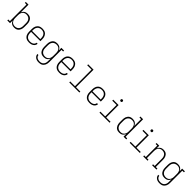

<svg xmlns="http://www.w3.org/2000/svg" viewBox="603 -2958 5394 5394"><g transform="rotate(45 3300.0 -261.0)"><path d="M314 8Q287 8 259.5 1.5Q232 -5 209.5 -20Q187 -35 170.5 -57.5Q154 -80 145 -106V0H37V-38H102V-697H37V-735H145V-424Q154 -450 170.5 -472.5Q187 -495 209.5 -510Q232 -525 259.5 -531.5Q287 -538 314 -538Q342 -538 369 -532Q396 -526 419.5 -511.5Q443 -497 460 -475Q477 -453 487.5 -427.5Q498 -402 502 -374.5Q506 -347 506 -320V-210Q506 -183 502 -155.5Q498 -128 487.5 -102.5Q477 -77 460 -55Q443 -33 419.5 -18.5Q396 -4 369 2Q342 8 314 8ZM301 -30Q324 -30 346.5 -35Q369 -40 389 -52Q409 -64 423.5 -81.5Q438 -99 447 -120Q456 -141 459.5 -164Q463 -187 463 -210V-320Q463 -343 459.5 -366Q456 -389 447 -410Q438 -431 423.5 -448.5Q409 -466 389 -478Q369 -490 346.5 -495Q324 -500 301 -500Q278 -500 256 -495Q234 -490 215 -477.5Q196 -465 182 -447Q168 -429 159.5 -408Q151 -387 148 -365Q145 -343 145 -320V-210Q145 -187 148 -165Q151 -143 159.5 -122Q168 -101 182 -83Q196 -65 215 -52.5Q234 -40 256 -35Q278 -30 301 -30Z M902 8Q873 8 844.5 2.5Q816 -3 791 -16.5Q766 -30 746.5 -51.5Q727 -73 715 -99Q703 -125 698.5 -153Q694 -181 694 -210V-320Q694 -348 698.5 -376.5Q703 -405 715 -431Q727 -457 746 -478.5Q765 -500 790 -513.5Q815 -527 843.5 -532.5Q872 -538 900 -538Q928 -538 956.5 -532.5Q985 -527 1010 -513.5Q1035 -500 1054 -478.5Q1073 -457 1085 -431Q1097 -405 1101.5 -376.5Q1106 -348 1106 -320V-246H737V-210Q737 -187 740.5 -164Q744 -141 753 -120Q762 -99 777.5 -81Q793 -63 813 -51.5Q833 -40 855.5 -35Q878 -30 902 -30Q919 -30 937 -32Q955 -34 972 -39Q989 -44 1005 -53Q1021 -62 1033.5 -75Q1046 -88 1053 -104.5Q1060 -121 1061 -139H1104Q1102 -116 1093.5 -94Q1085 -72 1070 -54.5Q1055 -37 1035 -24.5Q1015 -12 993 -4.5Q971 3 948 5.5Q925 8 902 8ZM1063 -284V-320Q1063 -343 1059.5 -366Q1056 -389 1047 -410Q1038 -431 1023 -449Q1008 -467 988.5 -478.5Q969 -490 946 -495Q923 -500 900 -500Q877 -500 854 -495Q831 -490 811.5 -478.5Q792 -467 777 -449Q762 -431 753 -410Q744 -389 740.5 -366Q737 -343 737 -320V-284Z M1496 213Q1474 213 1451 210.5Q1428 208 1407 200.5Q1386 193 1366.5 180.5Q1347 168 1332.5 150.5Q1318 133 1310 111.5Q1302 90 1300 68H1343Q1344 94 1359 116.5Q1374 139 1396.5 152Q1419 165 1444.5 170Q1470 175 1496 175Q1519 175 1541.5 170Q1564 165 1583.5 153Q1603 141 1617.5 123Q1632 105 1640.5 84Q1649 63 1652 40.5Q1655 18 1655 -5V-106Q1646 -80 1629.5 -57.5Q1613 -35 1590.5 -20Q1568 -5 1540.5 1.5Q1513 8 1486 8Q1458 8 1431 2Q1404 -4 1380.5 -18.5Q1357 -33 1340 -55Q1323 -77 1312.5 -102.5Q1302 -128 1298 -155.5Q1294 -183 1294 -210V-320Q1294 -347 1298 -374.5Q1302 -402 1312.5 -427.5Q1323 -453 1340 -475Q1357 -497 1380.5 -511.5Q1404 -526 1431 -532Q1458 -538 1486 -538Q1513 -538 1540.5 -531.5Q1568 -525 1590.5 -510Q1613 -495 1629.5 -472.5Q1646 -450 1655 -424V-530H1763V-492H1698V-5Q1698 23 1693.5 51Q1689 79 1677.5 105Q1666 131 1647.5 152.5Q1629 174 1604.5 188Q1580 202 1552 207.5Q1524 213 1496 213ZM1499 -30Q1522 -30 1544 -35Q1566 -40 1585 -52.5Q1604 -65 1618 -83Q1632 -101 1640.5 -122Q1649 -143 1652 -165Q1655 -187 1655 -210V-320Q1655 -343 1652 -365Q1649 -387 1640.5 -408Q1632 -429 1618 -447Q1604 -465 1585 -477.5Q1566 -490 1544 -495Q1522 -500 1499 -500Q1476 -500 1453.5 -495Q1431 -490 1411 -478Q1391 -466 1376.5 -448.5Q1362 -431 1353 -410Q1344 -389 1340.5 -366Q1337 -343 1337 -320V-210Q1337 -187 1340.5 -164Q1344 -141 1353 -120Q1362 -99 1376.5 -81.5Q1391 -64 1411 -52Q1431 -40 1453.5 -35Q1476 -30 1499 -30Z M2102 8Q2073 8 2044.5 2.5Q2016 -3 1991 -16.5Q1966 -30 1946.5 -51.5Q1927 -73 1915 -99Q1903 -125 1898.5 -153Q1894 -181 1894 -210V-320Q1894 -348 1898.5 -376.5Q1903 -405 1915 -431Q1927 -457 1946 -478.5Q1965 -500 1990 -513.5Q2015 -527 2043.5 -532.5Q2072 -538 2100 -538Q2128 -538 2156.5 -532.5Q2185 -527 2210 -513.5Q2235 -500 2254 -478.5Q2273 -457 2285 -431Q2297 -405 2301.5 -376.5Q2306 -348 2306 -320V-246H1937V-210Q1937 -187 1940.5 -164Q1944 -141 1953 -120Q1962 -99 1977.5 -81Q1993 -63 2013 -51.5Q2033 -40 2055.5 -35Q2078 -30 2102 -30Q2119 -30 2137 -32Q2155 -34 2172 -39Q2189 -44 2205 -53Q2221 -62 2233.5 -75Q2246 -88 2253 -104.5Q2260 -121 2261 -139H2304Q2302 -116 2293.5 -94Q2285 -72 2270 -54.5Q2255 -37 2235 -24.5Q2215 -12 2193 -4.5Q2171 3 2148 5.5Q2125 8 2102 8ZM2263 -284V-320Q2263 -343 2259.5 -366Q2256 -389 2247 -410Q2238 -431 2223 -449Q2208 -467 2188.5 -478.5Q2169 -490 2146 -495Q2123 -500 2100 -500Q2077 -500 2054 -495Q2031 -490 2011.5 -478.5Q1992 -467 1977 -449Q1962 -431 1953 -410Q1944 -389 1940.5 -366Q1937 -343 1937 -320V-284Z M2499 0V-38H2687V-697H2515V-735H2729V-38H2901V0Z M3302 8Q3273 8 3244.5 2.5Q3216 -3 3191 -16.5Q3166 -30 3146.5 -51.5Q3127 -73 3115 -99Q3103 -125 3098.5 -153Q3094 -181 3094 -210V-320Q3094 -348 3098.5 -376.5Q3103 -405 3115 -431Q3127 -457 3146 -478.5Q3165 -500 3190 -513.5Q3215 -527 3243.5 -532.5Q3272 -538 3300 -538Q3328 -538 3356.5 -532.5Q3385 -527 3410 -513.5Q3435 -500 3454 -478.5Q3473 -457 3485 -431Q3497 -405 3501.5 -376.5Q3506 -348 3506 -320V-246H3137V-210Q3137 -187 3140.5 -164Q3144 -141 3153 -120Q3162 -99 3177.5 -81Q3193 -63 3213 -51.5Q3233 -40 3255.5 -35Q3278 -30 3302 -30Q3319 -30 3337 -32Q3355 -34 3372 -39Q3389 -44 3405 -53Q3421 -62 3433.5 -75Q3446 -88 3453 -104.5Q3460 -121 3461 -139H3504Q3502 -116 3493.5 -94Q3485 -72 3470 -54.5Q3455 -37 3435 -24.5Q3415 -12 3393 -4.5Q3371 3 3348 5.5Q3325 8 3302 8ZM3463 -284V-320Q3463 -343 3459.5 -366Q3456 -389 3447 -410Q3438 -431 3423 -449Q3408 -467 3388.5 -478.5Q3369 -490 3346 -495Q3323 -500 3300 -500Q3277 -500 3254 -495Q3231 -490 3211.5 -478.5Q3192 -467 3177 -449Q3162 -431 3153 -410Q3144 -389 3140.5 -366Q3137 -343 3137 -320V-284Z M3699 0V-38H3887V-492H3715V-530H3929V-38H4101V0ZM3900 -641Q3892 -641 3884.5 -643Q3877 -645 3871 -651Q3865 -657 3863 -664.5Q3861 -672 3861 -680Q3861 -688 3863 -695.5Q3865 -703 3871 -709Q3877 -715 3884.5 -717Q3892 -719 3900 -719Q3908 -719 3915.5 -717Q3923 -715 3929 -709Q3935 -703 3937 -695.5Q3939 -688 3939 -680Q3939 -672 3937 -664.5Q3935 -657 3929 -651Q3923 -645 3915.5 -643Q3908 -641 3900 -641Z M4486 8Q4458 8 4431 2Q4404 -4 4380.5 -18.5Q4357 -33 4340 -55Q4323 -77 4312.5 -102.5Q4302 -128 4298 -155.5Q4294 -183 4294 -210V-320Q4294 -347 4298 -374.5Q4302 -402 4312.5 -427.5Q4323 -453 4340 -475Q4357 -497 4380.5 -511.5Q4404 -526 4431 -532Q4458 -538 4486 -538Q4513 -538 4540.5 -531.5Q4568 -525 4590.5 -510Q4613 -495 4629.5 -472.5Q4646 -450 4655 -424V-697H4590V-735H4698V-38H4763V0H4655V-106Q4646 -80 4629.5 -57.5Q4613 -35 4590.5 -20Q4568 -5 4540.5 1.5Q4513 8 4486 8ZM4499 -30Q4522 -30 4544.5 -35Q4567 -40 4585.5 -52.5Q4604 -65 4618 -83Q4632 -101 4640.5 -122Q4649 -143 4652 -165Q4655 -187 4655 -210V-320Q4655 -343 4652 -365Q4649 -387 4640.5 -408Q4632 -429 4618 -447Q4604 -465 4585 -477.5Q4566 -490 4544 -495Q4522 -500 4499 -500Q4476 -500 4453.5 -495Q4431 -490 4411 -478Q4391 -466 4376.5 -448.5Q4362 -431 4353 -410Q4344 -389 4340.5 -366Q4337 -343 4337 -320V-210Q4337 -187 4340.5 -164Q4344 -141 4353 -120Q4362 -99 4376.5 -81.5Q4391 -64 4411 -52Q4431 -40 4453.5 -35Q4476 -30 4499 -30Z M4899 0V-38H5087V-492H4915V-530H5129V-38H5301V0ZM5100 -641Q5092 -641 5084.5 -643Q5077 -645 5071 -651Q5065 -657 5063 -664.5Q5061 -672 5061 -680Q5061 -688 5063 -695.5Q5065 -703 5071 -709Q5077 -715 5084.5 -717Q5092 -719 5100 -719Q5108 -719 5115.5 -717Q5123 -715 5129 -709Q5135 -703 5137 -695.5Q5139 -688 5139 -680Q5139 -672 5137 -664.5Q5135 -657 5129 -651Q5123 -645 5115.5 -643Q5108 -641 5100 -641Z M5437 0V-38H5502V-492H5437V-530H5545V-424Q5554 -449 5570.5 -471.5Q5587 -494 5609.5 -509.5Q5632 -525 5659 -531.5Q5686 -538 5713 -538Q5740 -538 5767 -531.5Q5794 -525 5816.5 -510Q5839 -495 5855 -473Q5871 -451 5881 -426Q5891 -401 5894.5 -374Q5898 -347 5898 -320V-38H5963V0H5790V-38H5855V-320Q5855 -342 5852 -364.5Q5849 -387 5841 -408Q5833 -429 5819 -447Q5805 -465 5786 -477.5Q5767 -490 5744.5 -495Q5722 -500 5700 -500Q5678 -500 5655.5 -495Q5633 -490 5614 -477.5Q5595 -465 5581 -447Q5567 -429 5559 -408Q5551 -387 5548 -364.5Q5545 -342 5545 -320V-38H5610V0Z M6296 213Q6274 213 6251 210.5Q6228 208 6207 200.5Q6186 193 6166.5 180.5Q6147 168 6132.5 150.5Q6118 133 6110 111.5Q6102 90 6100 68H6143Q6144 94 6159 116.5Q6174 139 6196.5 152Q6219 165 6244.5 170Q6270 175 6296 175Q6319 175 6341.5 170Q6364 165 6383.5 153Q6403 141 6417.5 123Q6432 105 6440.5 84Q6449 63 6452 40.5Q6455 18 6455 -5V-106Q6446 -80 6429.5 -57.5Q6413 -35 6390.5 -20Q6368 -5 6340.5 1.5Q6313 8 6286 8Q6258 8 6231 2Q6204 -4 6180.5 -18.5Q6157 -33 6140 -55Q6123 -77 6112.5 -102.5Q6102 -128 6098 -155.5Q6094 -183 6094 -210V-320Q6094 -347 6098 -374.5Q6102 -402 6112.5 -427.5Q6123 -453 6140 -475Q6157 -497 6180.5 -511.5Q6204 -526 6231 -532Q6258 -538 6286 -538Q6313 -538 6340.5 -531.5Q6368 -525 6390.5 -510Q6413 -495 6429.5 -472.5Q6446 -450 6455 -424V-530H6563V-492H6498V-5Q6498 23 6493.5 51Q6489 79 6477.5 105Q6466 131 6447.5 152.5Q6429 174 6404.5 188Q6380 202 6352 207.5Q6324 213 6296 213ZM6299 -30Q6322 -30 6344 -35Q6366 -40 6385 -52.5Q6404 -65 6418 -83Q6432 -101 6440.5 -122Q6449 -143 6452 -165Q6455 -187 6455 -210V-320Q6455 -343 6452 -365Q6449 -387 6440.5 -408Q6432 -429 6418 -447Q6404 -465 6385 -477.5Q6366 -490 6344 -495Q6322 -500 6299 -500Q6276 -500 6253.5 -495Q6231 -490 6211 -478Q6191 -466 6176.5 -448.5Q6162 -431 6153 -410Q6144 -389 6140.5 -366Q6137 -343 6137 -320V-210Q6137 -187 6140.5 -164Q6144 -141 6153 -120Q6162 -99 6176.5 -81.5Q6191 -64 6211 -52Q6231 -40 6253.5 -35Q6276 -30 6299 -30Z"/></g></svg>

Font: Iosevka Slab XLtEx
Style: Regular
Weight: 200
Width: 7
Monospace: yes
Designer: Belleve Invis
Foundry: Belleve Invis
Version: Version 11.1.0; ttfautohint (v1.8.3)